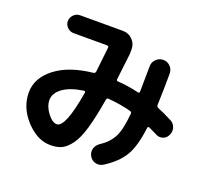

<svg xmlns="http://www.w3.org/2000/svg" viewBox="-132 -923 1264 1143"><g transform="rotate(20 500.0 -351.0)"><path d="M364.3 -335.9Q279.3 -323.2 234.9 -290Q190.4 -256.8 190.4 -214.8Q190.4 -173.8 221.2 -133.3Q252 -92.8 280.3 -92.8Q335 -92.8 374 -327.1Q375 -331.1 372.1 -334Q369.1 -336.9 364.3 -335.9ZM287.1 37.1Q204.1 37.1 131.8 -40.5Q59.6 -118.2 59.6 -214.8Q59.6 -305.7 145.5 -372.6Q231.4 -439.5 381.8 -455.1Q392.6 -457 394.5 -467.8Q397.5 -495.1 412.1 -626Q413.1 -629.9 409.7 -633.3Q406.2 -636.7 401.4 -636.7H190.4Q167 -636.7 149.9 -653.3Q132.8 -669.9 132.8 -692.9Q132.8 -715.8 149.9 -732.9Q167 -750 190.4 -750H461.9Q497.1 -750 522 -725.1Q546.9 -700.2 546.9 -665V-636.7Q532.2 -506.8 527.3 -469.7Q525.4 -457 536.1 -457Q601.6 -453.1 669.9 -436.5Q680.7 -434.6 680.7 -446.3Q682.6 -540 682.6 -606.4Q682.6 -632.8 701.7 -651.4Q720.7 -669.9 747.1 -669.9Q773.4 -669.9 791.5 -650.9Q809.6 -631.8 809.6 -606.4Q809.6 -522.5 805.7 -406.2Q805.7 -394.5 815.4 -390.6Q856.4 -374 909.2 -346.7Q931.6 -335 939 -310.1Q946.3 -285.2 933.6 -261.7Q922.9 -239.3 899.4 -232.9Q876 -226.6 855.5 -239.3L806.6 -262.7Q795.9 -267.6 793.9 -255.9Q779.3 -134.8 741.7 -73.2Q704.1 -11.7 625 38.1Q601.6 51.8 577.1 45.9Q552.7 40 539.1 16.6Q526.4 -5.9 532.7 -29.3Q539.1 -52.7 559.6 -67.4Q614.3 -102.5 639.6 -150.9Q665 -199.2 673.8 -302.7Q675.8 -311.5 664.1 -316.4Q594.7 -335 518.6 -340.8Q507.8 -340.8 505.9 -331.1Q486.3 -213.9 464.8 -140.1Q443.4 -66.4 415 -28.3Q386.7 9.8 357.9 23.4Q329.1 37.1 287.1 37.1Z"/></g></svg>

Font: Rounded-X Mgen+ 1m bold
Style: Bold
Weight: 700
Designer: [Source Han Sans]
Ryoko NISHIZUKA  (kana & ideographs); Paul D. Hunt (Latin, Greek & Cyrillic); Wenlong ZHANG  (bopomofo
Version: Version 1.059.20150602